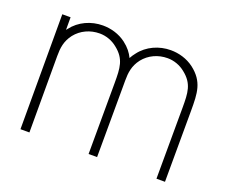

<svg xmlns="http://www.w3.org/2000/svg" viewBox="-99 -731 1042 883"><g transform="rotate(20 422.0 -289.0)"><path d="M712.5 -541.7C679.2 -566.7 638.5 -578.1 599 -578.1C541.7 -578.1 485.4 -553.1 451 -507.3C443.8 -499 437.5 -488.5 432.3 -479.2C421.9 -501 406.3 -521.9 380.2 -541.7C346.9 -566.7 306.2 -578.1 266.7 -578.1C209.4 -578.1 153.1 -553.1 118.8 -507.3L113.5 -501V-562.5H72.9V0H116.7V-374C116.7 -413.5 120.8 -447.9 147.9 -483.3C176 -518.8 218.8 -538.5 265.6 -538.5C296.9 -538.5 328.1 -527.1 352.1 -507.3C406.3 -464.6 407.3 -420.8 407.3 -347.9L406.3 0H447.9L449 -347.9V-374C449 -413.5 453.1 -447.9 480.2 -483.3C508.3 -518.8 551 -538.5 597.9 -538.5C629.2 -538.5 660.4 -527.1 684.4 -507.3C738.5 -464.6 739.6 -420.8 739.6 -347.9L738.5 0H780.2L781.2 -347.9C781.2 -434.4 780.2 -489.6 712.5 -541.7Z"/></g></svg>

Font: Manrope3 Thin
Style: Regular
Weight: 100
Width: 4
Designer: Mikhail Sharanda
Foundry: Mikhail Sharanda
Version: Version 3.000;PS 003.000;hotconv 1.0.88;makeotf.lib2.5.64775